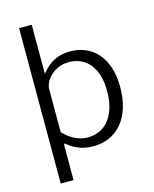

<svg xmlns="http://www.w3.org/2000/svg" viewBox="-129 -808 845 1055"><g transform="rotate(-15 293.5 -281.0)"><path d="M155 -723H83V161H156V-33C156 -47 159 -49 170 -39C202 -13 248 10 310 10C446 10 536 -93 536 -266C536 -441 442 -527 320 -527C220 -527 176 -468 155 -444ZM156 -111V-355C156 -407 214 -472 298 -472C386 -472 461 -410 461 -264C461 -121 391 -45 293 -45C239 -45 196 -71 156 -111Z"/></g></svg>

Font: United Sans Light
Style: Regular
Weight: 300
Designer: Pablo Impallari, Rodrigo Fuenzalida (Modified by Dan O. Williams)
Version: Version 1.000;PS 001.000;hotconv 1.0.88;makeotf.lib2.5.64775